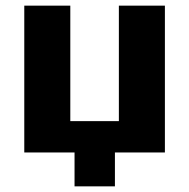

<svg xmlns="http://www.w3.org/2000/svg" viewBox="-20 -540 670 680"><path d="M564 -520V0H387V120H244V0H66V-520H229V-111H401V-520Z"/></svg>

Font: Mplus 1p ExtraBold
Style: Regular
Weight: 800
Version: Version 1.061